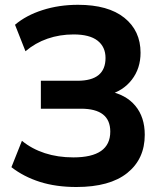

<svg xmlns="http://www.w3.org/2000/svg" viewBox="-20 -749 656 780"><path d="M26.4 -69.8 69.1 -177Q109.4 -144 162.1 -126.8Q214.8 -109.6 278.1 -109.6Q353 -109.6 390.5 -135.7Q428 -161.9 428 -214.4Q428 -307.4 309.1 -307.4H146V-420.9H294.7Q352.3 -420.9 380.5 -444.2Q408.7 -467.5 408.7 -513.4Q408.7 -558.6 376.3 -583.9Q344 -609.1 279.1 -609.1Q222.7 -609.1 173 -591.9Q123.3 -574.7 83.5 -540.8L41 -648.4Q86.2 -686.8 153 -708.1Q219.7 -729.5 296.9 -729.5Q419.4 -729.5 485.2 -676.8Q551 -624 551 -534.7Q551 -471.2 515.7 -425.4Q480.5 -379.6 420.2 -363.5V-378.7Q491.2 -365.5 529.7 -319.3Q568.1 -273.2 568.1 -201.4Q568.1 -103.3 497.1 -46.3Q426 10.7 290.3 10.7Q207.5 10.7 142 -10.1Q76.4 -31 26.4 -69.8Z"/></svg>

Font: Min Sans VF VF
Style: Regular
Weight: 400
Designer: Jinseong-Kim, NotoSansCJK, Nunito
Foundry: Jinseong-Kim
Version: Version 1.420;Glyphs 3.1.2 (3151)